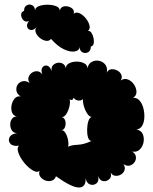

<svg xmlns="http://www.w3.org/2000/svg" viewBox="-20 -807 682 854"><path d="M229 -23Q224 -8 210.5 -3.5Q197 1 182.5 -4Q168 -9 159.5 -20.5Q151 -32 156 -47Q147 -39 132 -46Q117 -53 101.5 -68Q86 -83 74.5 -101.5Q63 -120 59.5 -136Q56 -152 65 -159Q38 -155 26.5 -167.5Q15 -180 22 -195.5Q29 -211 56 -215Q41 -215 33.5 -226Q26 -237 25.5 -251.5Q25 -266 32.5 -277.5Q40 -289 55 -289Q39 -292 33.5 -307Q28 -322 31.5 -339.5Q35 -357 45.5 -369Q56 -381 72 -378Q55 -389 53 -404Q51 -419 58.5 -430.5Q66 -442 80.5 -445.5Q95 -449 112 -438Q103 -451 107 -463.5Q111 -476 122 -483.5Q133 -491 146 -490Q159 -489 168 -476Q161 -497 169 -507.5Q177 -518 189.5 -515Q202 -512 210 -491Q207 -507 215 -516Q223 -525 235.5 -527.5Q248 -530 259 -524Q270 -518 273 -503Q273 -518 287.5 -525.5Q302 -533 321 -533Q340 -533 354.5 -525.5Q369 -518 369 -503Q373 -524 388.5 -532Q404 -540 421 -536.5Q438 -533 448.5 -519.5Q459 -506 455 -484Q462 -498 475.5 -499Q489 -500 501.5 -493.5Q514 -487 519.5 -475Q525 -463 517 -449Q533 -460 549 -453.5Q565 -447 575.5 -432Q586 -417 587 -399.5Q588 -382 572 -372Q589 -373 600.5 -360Q612 -347 617.5 -326.5Q623 -306 622 -284.5Q621 -263 612.5 -248Q604 -233 587 -231Q608 -227 615 -210.5Q622 -194 618.5 -174.5Q615 -155 601.5 -142Q588 -129 568 -133Q583 -123 584.5 -109.5Q586 -96 578 -85Q570 -74 557 -70.5Q544 -67 529 -77Q538 -63 534 -50.5Q530 -38 518.5 -31Q507 -24 493.5 -25Q480 -26 472 -40Q478 -21 466 -10Q454 1 438.5 -1.5Q423 -4 417 -24Q421 0 408 9.5Q395 19 379.5 13Q364 7 361 -16Q363 27 331 27Q299 27 229 -23ZM387 -180Q376 -181 371.5 -196Q367 -211 367.5 -231.5Q368 -252 373 -268Q378 -284 388 -287Q378 -287 368.5 -301Q359 -315 353.5 -333.5Q348 -352 349 -366Q340 -358 327 -360Q314 -362 307 -373Q306 -365 301 -363Q296 -361 290 -365Q293 -351 288.5 -332.5Q284 -314 275 -300Q266 -286 255 -286Q267 -283 270.5 -269Q274 -255 269 -241.5Q264 -228 251 -228Q262 -230 270.5 -216.5Q279 -203 282.5 -185Q286 -167 283 -154Q297 -162 325 -163Q353 -164 387 -180ZM207 -634Q198 -623 184 -625.5Q170 -628 157 -638.5Q144 -649 139 -662.5Q134 -676 143 -687Q130 -672 117.5 -673.5Q105 -675 101 -687Q97 -699 109 -714Q95 -707 85 -716.5Q75 -726 74 -739.5Q73 -753 87 -759Q87 -777 99 -783.5Q111 -790 123 -784Q135 -778 136 -760Q136 -773 152.5 -779.5Q169 -786 191 -786Q213 -786 229.5 -779.5Q246 -773 246 -760Q250 -777 266.5 -779Q283 -781 297.5 -772Q312 -763 308 -746Q319 -755 334 -748Q349 -741 361.5 -725.5Q374 -710 378 -694Q382 -678 371 -669Q380 -671 386.5 -661.5Q393 -652 396 -638Q399 -624 396.5 -613Q394 -602 384 -600Q384 -581 371.5 -574.5Q359 -568 346.5 -574.5Q334 -581 334 -600Q334 -583 314.5 -578.5Q295 -574 266 -587Q237 -600 207 -634Z"/></svg>

Font: Rubik Bubbles
Style: Regular
Weight: 400
Designer: Hubert and Fischer, NaN
Foundry: Hubert and Fischer, NaN
Version: Version 2.200